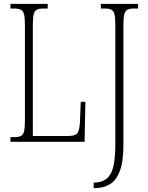

<svg xmlns="http://www.w3.org/2000/svg" viewBox="-20 -734 766 994"><path d="M465 240V211H468Q526 211 551.5 168Q577 125 577 15V-606Q577 -642 572.5 -660Q568 -678 556 -684Q544 -690 521 -690H502V-714H695V-690H675Q652 -690 640 -684Q628 -678 623.5 -660Q619 -642 619 -605V14Q619 102 600.5 151Q582 200 548.5 220Q515 240 470 240ZM34 0V-24H53Q76 -24 88 -30Q100 -36 104.5 -54Q109 -72 109 -108V-605Q109 -642 104.5 -660Q100 -678 87.5 -684Q75 -690 52 -690H34V-714H227V-690H207Q183 -690 171 -684Q159 -678 154.5 -660Q150 -642 150 -606V-30H332Q371 -30 381.5 -46Q392 -62 394 -104L398 -207H422L418 0Z"/></svg>

Font: Noto Serif ExtraCondensed ExtraLight
Style: Regular
Weight: 200
Width: 2
Designer: Monotype Design Team
Foundry: Monotype Imaging Inc.
Version: Version 2.015